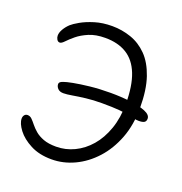

<svg xmlns="http://www.w3.org/2000/svg" viewBox="-129 -820 893 940"><g transform="rotate(20 317.5 -349.5)"><path d="M240 8Q176 8 130 -16Q84 -40 59.5 -72.5Q35 -105 35 -130Q35 -141 41 -148.5Q47 -156 57 -156Q70 -156 80 -146Q90 -136 101.5 -121.5Q113 -107 130 -92.5Q147 -78 173.5 -68Q200 -58 240 -58Q289 -58 334 -79.5Q379 -101 414 -141.5Q449 -182 469.5 -240.5Q490 -299 490 -372Q490 -466 466.5 -525.5Q443 -585 397.5 -613Q352 -641 286 -641Q236 -641 201 -626Q166 -611 143 -592Q120 -573 106 -558Q92 -543 83 -543Q73 -543 67.5 -552.5Q62 -562 62 -572Q62 -588 72.5 -606Q83 -624 99 -639Q111 -650 139 -666Q167 -682 207.5 -694.5Q248 -707 298 -707Q349 -707 396.5 -690.5Q444 -674 481 -636.5Q518 -599 540 -535Q562 -471 562 -376Q562 -288 535 -217.5Q508 -147 462 -96.5Q416 -46 358.5 -19Q301 8 240 8ZM578 -315Q564 -315 552 -318Q540 -321 521.5 -325Q503 -329 469.5 -332Q436 -335 379 -335Q334 -335 296.5 -330.5Q259 -326 230.5 -321Q202 -316 184 -316Q165 -316 155 -326.5Q145 -337 145 -350Q145 -355 149 -359.5Q153 -364 165 -368Q178 -373 211.5 -379.5Q245 -386 294.5 -391.5Q344 -397 402 -397Q457 -397 505.5 -391Q554 -385 584.5 -372.5Q615 -360 615 -340Q615 -326 606 -320.5Q597 -315 578 -315Z"/></g></svg>

Font: Shantell Sans Light
Style: Regular
Weight: 300
Designer: Stephen Nixon, Anya Danilova, Shantell Martin
Foundry: Arrow Type
Version: Version 1.011;[c5ecc13dd]